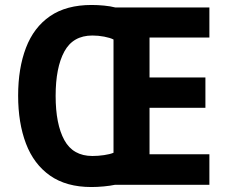

<svg xmlns="http://www.w3.org/2000/svg" viewBox="-20 -744 916 773"><path d="M349 -724Q373 -724 399 -721.5Q425 -719 444 -714H823V-593H582V-432H807V-310H582V-123H823V0H443Q424 4 398 6.5Q372 9 348 9Q247 9 181.5 -37Q116 -83 84.5 -166Q53 -249 53 -359Q53 -469 84.5 -551.5Q116 -634 181.5 -679Q247 -724 349 -724ZM352 -601Q274 -601 239 -536.5Q204 -472 204 -358Q204 -244 239 -180Q274 -116 352 -116Q375 -116 399 -119.5Q423 -123 437 -129V-585Q423 -592 399.5 -596.5Q376 -601 352 -601Z"/></svg>

Font: Noto Sans Ethiopic SemiCondensed
Style: Bold
Weight: 700
Width: 4
Designer: Monotype Design Team
Foundry: Monotype Imaging Inc.
Version: Version 2.102; ttfautohint (v1.8.4.7-5d5b)